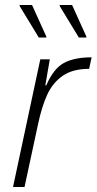

<svg xmlns="http://www.w3.org/2000/svg" viewBox="-20 -747 386 767"><path d="M141 -510H179L161 -406H165Q193 -472 234.5 -495Q276 -518 346 -518L336 -472Q271 -472 231 -444.5Q191 -417 169 -369.5Q147 -322 132 -251L78 0H32ZM135 -597 59 -722 58 -727H108L165 -601V-597ZM295 -597 219 -722 218 -727H268L325 -601V-597Z"/></svg>

Font: Saira Semi Condensed ExtraLight
Style: Italic
Weight: 200
Width: 4
Italic angle: -12°
Designer: Hector Gatti with collaboration of the Omnibus-Type team
Foundry: Omnibus-Type
Version: Version 1.001; ttfautohint (v1.8)